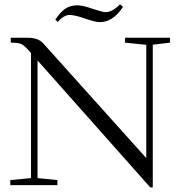

<svg xmlns="http://www.w3.org/2000/svg" viewBox="-20 -833 808 864"><path d="M429.7 -733.4Q408.2 -733.4 362.3 -749.5Q316.9 -765.6 293 -765.6Q267.6 -765.6 239.7 -734.4L229 -744.6Q250.5 -777.8 273.2 -793.5Q295.9 -809.1 329.1 -809.1Q352.5 -809.1 395 -793.9Q441.9 -778.3 455.6 -778.3Q485.4 -778.3 520 -813.5L533.7 -802.2Q488.3 -733.4 429.7 -733.4ZM26.4 0V-22.5L119.6 -31.7V-594.2L113.3 -601.6Q90.3 -627.9 76.7 -634.5Q63 -641.1 28.3 -641.1V-663.1H105Q151.4 -663.1 173.8 -638.7L638.2 -121.6V-631.3L542.5 -641.1V-663.1H745.1V-641.1L667.5 -631.8V10.3H656.2L148.9 -561V-31.7L238.3 -22.5V0Z"/></svg>

Font: Elstob Light
Style: Regular
Weight: 300
Designer: Peter S. Baker
Version: Version 1.015